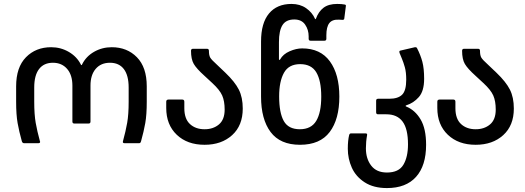

<svg xmlns="http://www.w3.org/2000/svg" viewBox="-20 -728 2669 976"><path d="M397 -400Q417 -441 458 -464.5Q499 -488 548 -488Q626 -488 676 -437Q726 -386 726 -289V-211Q726 -145 718.5 -102.5Q711 -60 697 -10Q695 -4 693 -2Q691 0 686 0H614Q602 0 605 -10Q619 -61 626.5 -103.5Q634 -146 634 -211V-283Q634 -345 609.5 -377Q585 -409 539 -409Q493 -409 466.5 -378Q440 -347 440 -293V-110Q440 -100 430 -100H358Q348 -100 348 -110V-293Q348 -347 321 -378Q294 -409 249 -409Q203 -409 178.5 -377Q154 -345 154 -283V-211Q154 -146 161.5 -103.5Q169 -61 183 -10L184 -7Q184 0 174 0H103Q94 0 91 -10Q77 -60 69.5 -102.5Q62 -145 62 -211V-289Q62 -386 112 -437Q162 -488 240 -488Q289 -488 330 -464Q371 -440 391 -400Q392 -397 394 -397Q396 -397 397 -400Z M825 -179V-211Q825 -222 837 -222H906Q917 -222 917 -211V-178Q917 -124 945.5 -97.5Q974 -71 1020 -71Q1064 -71 1093 -95.5Q1122 -120 1122 -171Q1122 -214 1109.5 -242.5Q1097 -271 1059 -306L1019 -343Q979 -379 965 -403Q951 -427 951 -470Q951 -480 961 -480H1032Q1042 -480 1042 -470Q1042 -447 1048.5 -435.5Q1055 -424 1084 -398L1126 -358Q1174 -312 1194 -272.5Q1214 -233 1214 -176Q1214 -90 1160 -41Q1106 8 1020 8Q932 8 878.5 -43Q825 -94 825 -179Z M1307 -237V-517Q1307 -611 1347.5 -659.5Q1388 -708 1462 -708Q1505 -708 1536 -686.5Q1567 -665 1581 -633Q1582 -631 1583.5 -630.5Q1585 -630 1586 -633Q1599 -669 1624.5 -688.5Q1650 -708 1694 -708Q1717 -708 1732 -705Q1740 -704 1738 -696L1730 -633Q1729 -627 1721 -627L1704 -628Q1669 -630 1654 -610.5Q1639 -591 1639 -549V-531Q1639 -521 1629 -521H1559Q1549 -521 1549 -531V-543Q1549 -577 1531 -603Q1513 -629 1476 -629Q1434 -629 1416 -600.5Q1398 -572 1398 -514V-427Q1398 -424 1400 -423.5Q1402 -423 1404 -426Q1419 -453 1452.5 -467.5Q1486 -482 1516 -482Q1609 -482 1657 -416Q1705 -350 1705 -237Q1705 -122 1656 -57Q1607 8 1505 8Q1404 8 1355.5 -57Q1307 -122 1307 -237ZM1504 -71Q1562 -71 1587.5 -113.5Q1613 -156 1613 -237Q1613 -318 1588 -360Q1563 -402 1506 -402Q1448 -402 1423.5 -358Q1399 -314 1399 -238Q1399 -155 1422.5 -113Q1446 -71 1504 -71Z M1748 28Q1748 -14 1755 -42Q1755 -43 1757 -46.5Q1759 -50 1765 -50H1838Q1848 -50 1846 -41Q1840 -8 1840 26Q1840 79 1867 114Q1894 149 1947 149Q2007 149 2030.5 109.5Q2054 70 2054 6Q2054 -73 2026.5 -110Q1999 -147 1944 -147H1902Q1892 -147 1892 -157V-216Q1892 -226 1902 -226H1959Q2003 -226 2024 -246.5Q2045 -267 2045 -323Q2045 -361 2038 -386Q2031 -411 2022.5 -431Q2014 -451 2011 -459Q2010 -461 2010 -465Q2010 -470 2016 -471L2089 -488H2092Q2098 -488 2100 -483Q2118 -448 2127 -414Q2136 -380 2136 -327Q2136 -265 2109 -234.5Q2082 -204 2046 -193Q2042 -192 2042 -189.5Q2042 -187 2046 -186Q2090 -168 2118 -121Q2146 -74 2146 8Q2146 114 2095 171Q2044 228 1947 228Q1879 228 1834 199Q1789 170 1768.5 124.5Q1748 79 1748 28Z M2203 -179V-211Q2203 -222 2215 -222H2284Q2295 -222 2295 -211V-178Q2295 -124 2323.5 -97.5Q2352 -71 2398 -71Q2442 -71 2471 -95.5Q2500 -120 2500 -171Q2500 -214 2487.5 -242.5Q2475 -271 2437 -306L2397 -343Q2357 -379 2343 -403Q2329 -427 2329 -470Q2329 -480 2339 -480H2410Q2420 -480 2420 -470Q2420 -447 2426.5 -435.5Q2433 -424 2462 -398L2504 -358Q2552 -312 2572 -272.5Q2592 -233 2592 -176Q2592 -90 2538 -41Q2484 8 2398 8Q2310 8 2256.5 -43Q2203 -94 2203 -179Z"/></svg>

Font: Barlow GEO Medium
Style: Regular
Weight: 500
Designer: Jeremy Tribby
Foundry: Tribby Type
Version: Version 1.408